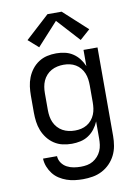

<svg xmlns="http://www.w3.org/2000/svg" viewBox="-104 -830 808 1121"><g transform="rotate(-10 300.0 -269.5)"><path d="M296 223Q272 223 247.5 220Q223 217 200 209Q177 201 156 187.5Q135 174 120 154.5Q105 135 96 112Q87 89 86 64H169Q170 86 182.5 104Q195 122 214 132Q233 142 254 145.5Q275 149 296 149Q315 149 333.5 145.5Q352 142 368 132.5Q384 123 396.5 109Q409 95 416.5 78Q424 61 426.5 42.5Q429 24 429 5V-96Q419 -72 403 -51.5Q387 -31 365.5 -17Q344 -3 318.5 2.5Q293 8 268 8Q240 8 213.5 2Q187 -4 164 -19Q141 -34 124 -56Q107 -78 97 -103.5Q87 -129 83.5 -156Q80 -183 80 -210V-310Q80 -337 83.5 -364Q87 -391 97 -416.5Q107 -442 124 -464Q141 -486 164 -501Q187 -516 213.5 -522Q240 -528 268 -528Q293 -528 318.5 -522.5Q344 -517 365.5 -503Q387 -489 403 -468.5Q419 -448 429 -424V-520H512V5Q512 34 507 63Q502 92 489 118Q476 144 455.5 165Q435 186 409 199.5Q383 213 354 218Q325 223 296 223ZM299 -65Q318 -65 336 -69Q354 -73 370 -82.5Q386 -92 398 -106.5Q410 -121 417 -138Q424 -155 426.5 -173.5Q429 -192 429 -210V-310Q429 -328 426.5 -346.5Q424 -365 417 -382Q410 -399 398 -413.5Q386 -428 370 -437.5Q354 -447 336 -451Q318 -455 299 -455Q280 -455 261.5 -451Q243 -447 226.5 -438Q210 -429 197 -414.5Q184 -400 176.5 -383Q169 -366 166 -347.5Q163 -329 163 -310V-210Q163 -191 166 -172.5Q169 -154 176.5 -137Q184 -120 197 -105.5Q210 -91 226.5 -82Q243 -73 261.5 -69Q280 -65 299 -65ZM177 -580 117 -633 258 -762H342L483 -633L423 -580L300 -715Z"/></g></svg>

Font: Iosevka SS04 Extended
Style: Regular
Weight: 400
Width: 7
Monospace: yes
Designer: Belleve Invis
Foundry: Belleve Invis
Version: Version 19.0.0; ttfautohint (v1.8.4)